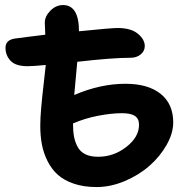

<svg xmlns="http://www.w3.org/2000/svg" viewBox="-20 -777 750 768"><path d="M366.2 -28.8Q315.4 -28.8 276.1 -42Q236.8 -55.2 211.7 -77.6Q186.5 -100.1 170.4 -132.1Q154.3 -164.1 147.7 -198.7Q141.1 -233.4 141.1 -273.9Q141.1 -304.2 144.8 -346.2Q148.4 -388.2 154.8 -442.4Q161.1 -496.6 163.1 -517.1Q113.3 -512.2 89.8 -512.2Q43 -512.2 22.5 -533.7Q2 -555.2 2 -585.9Q2 -617.7 41 -623Q42 -623 86.2 -628.9Q130.4 -634.8 161.1 -638.2Q159.2 -672.4 159.2 -686Q159.2 -711.9 181.6 -734.4Q204.1 -756.8 231.9 -756.8Q295.9 -756.8 295.9 -651.9Q424.8 -665 450.2 -665Q503.9 -665 531.5 -642.1Q559.1 -619.1 559.1 -592.8Q559.1 -572.8 542.7 -559.3Q526.4 -545.9 502 -545.9Q428.7 -545.9 289.1 -529.8Q287.6 -514.2 283.4 -468Q279.3 -421.9 276.9 -397Q381.3 -441.9 481.9 -441.9Q572.3 -441.9 622.6 -401.6Q672.9 -361.3 672.9 -287.1Q672.9 -244.1 646.5 -197.5Q620.1 -150.9 577.9 -113.8Q535.6 -76.7 479 -52.7Q422.4 -28.8 366.2 -28.8ZM467.8 -324.2Q425.8 -324.2 372.6 -314Q319.3 -303.7 272 -283.2Q272 -252.9 276.1 -230.5Q280.3 -208 291 -188.7Q301.8 -169.4 322 -159.7Q342.3 -149.9 372.1 -149.9Q435.1 -149.9 485.6 -189.5Q536.1 -229 536.1 -277.8Q536.1 -302.2 519.8 -313.2Q503.4 -324.2 467.8 -324.2Z"/></svg>

Font: Shantell Sans Irregular
Style: Regular
Weight: 600
Designer: Stephen Nixon, Anya Danilova, Shantell Martin
Foundry: Arrow Type
Version: Version 1.006;[9816181b4]